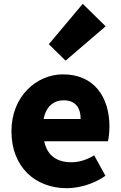

<svg xmlns="http://www.w3.org/2000/svg" viewBox="-20 -973 636 1007"><path d="M330 14C396 14 474 -9 533 -51L474 -158C433 -134 395 -122 354 -122C282 -122 228 -154 212 -232H546C550 -246 554 -277 554 -309C554 -464 474 -583 310 -583C173 -583 40 -469 40 -285C40 -96 166 14 330 14ZM209 -349C221 -416 264 -447 313 -447C378 -447 403 -405 403 -349ZM324 -655 534 -835 414 -953 236 -741Z"/></svg>

Font: Noto Sans JP Black
Style: Regular
Weight: 900
Designer: Ryoko NISHIZUKA 西塚涼子 (kana, bopomofo & ideographs); Paul D. Hunt (Latin, Greek & Cyrillic); Sandoll Communications 산돌커뮤니
Foundry: Adobe
Version: Version 2.002;hotconv 1.0.116;makeotfexe 2.5.65601